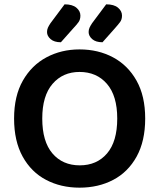

<svg xmlns="http://www.w3.org/2000/svg" viewBox="-20 -851 736 886"><path d="M650 -304Q650 -200 610.5 -128.5Q571 -57 502.5 -21Q434 15 347 15Q261 15 192.5 -21Q124 -57 84.5 -128.5Q45 -200 45 -304Q45 -408 85.5 -479Q126 -550 194.5 -586.5Q263 -623 347 -623Q433 -623 501.5 -586.5Q570 -550 610 -479Q650 -408 650 -304ZM521 -304Q521 -409 473.5 -464Q426 -519 347 -519Q270 -519 222.5 -464Q175 -409 175 -304Q175 -198 222 -143Q269 -88 348 -88Q427 -88 474 -143Q521 -198 521 -304ZM213 -744 278 -831Q314 -831 332.5 -815.5Q351 -800 351 -779Q351 -761 342.5 -749Q334 -737 317 -719L261 -656Q230 -656 213.5 -670.5Q197 -685 197 -703Q197 -714 201 -723Q205 -732 213 -744ZM405 -744 470 -831Q506 -831 524.5 -815.5Q543 -800 543 -779Q543 -761 534 -749Q525 -737 509 -719L453 -656Q422 -656 405.5 -670.5Q389 -685 389 -703Q389 -714 393 -723Q397 -732 405 -744Z"/></svg>

Font: Baloo Bhaijaan 2 SemiBold
Style: Regular
Weight: 600
Designer: Sanskriti Dholi, Noopur Datye and Ek Type
Foundry: Ek Type
Version: Version 1.700